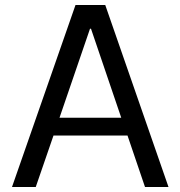

<svg xmlns="http://www.w3.org/2000/svg" viewBox="-20 -748 722 768"><path d="M123 0 194 -206H490L560 0H654L401 -728H282L28 0ZM218 -277 340 -633H344L465 -277Z"/></svg>

Font: Wafeq
Style: Regular
Weight: 400
Designer: Rasmus Andersson & Azza Alameddine
Foundry: Google & TypeTogether
Version: Version 3.000;FEAKit 1.0